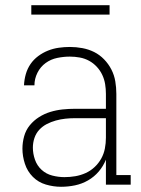

<svg xmlns="http://www.w3.org/2000/svg" viewBox="-20 -708 540 736"><path d="M214 8Q185 8 156 -0.5Q127 -9 106 -30Q85 -51 75.5 -80Q66 -109 66 -138Q66 -162 72.5 -185.5Q79 -209 94 -227.5Q109 -246 129.5 -259Q150 -272 173 -279Q196 -286 220 -288.5Q244 -291 268 -291H386V-348Q386 -367 383 -385.5Q380 -404 372 -421Q364 -438 351 -452Q338 -466 321.5 -475Q305 -484 286 -487.5Q267 -491 248 -491Q224 -491 199.5 -486Q175 -481 155 -466.5Q135 -452 123.5 -429Q112 -406 112 -381H72Q73 -403 79 -424Q85 -445 97 -462.5Q109 -480 126.5 -493Q144 -506 164 -514Q184 -522 205.5 -525Q227 -528 248 -528Q272 -528 296 -523.5Q320 -519 341 -508.5Q362 -498 379 -480.5Q396 -463 407 -441.5Q418 -420 422 -396Q426 -372 426 -348V-37H481V0H386V-96Q376 -71 358.5 -50.5Q341 -30 317.5 -16.5Q294 -3 267.5 2.5Q241 8 214 8ZM227 -29Q248 -29 268.5 -32.5Q289 -36 308 -44.5Q327 -53 342.5 -67.5Q358 -82 368 -100Q378 -118 382 -138.5Q386 -159 386 -180V-255H268Q249 -255 230.5 -253Q212 -251 194 -246Q176 -241 159.5 -232.5Q143 -224 130.5 -210.5Q118 -197 112 -179Q106 -161 106 -142Q106 -119 114 -96Q122 -73 139.5 -57Q157 -41 180.5 -35Q204 -29 227 -29ZM100 -652V-688H400V-652Z"/></svg>

Font: Iosevka Curly Slab Extralight
Style: Regular
Weight: 200
Monospace: yes
Designer: Belleve Invis
Foundry: Belleve Invis
Version: Version 22.1.2; ttfautohint (v1.8.4)